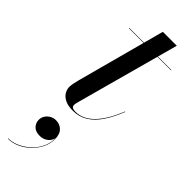

<svg xmlns="http://www.w3.org/2000/svg" viewBox="-292 -576 916 916"><g transform="rotate(45 166.0 -118.0)"><path d="M137.5 10Q104.5 10 84.2 0Q64 -10 54.5 -26Q45 -42 45 -59.5Q45 -68.5 48 -83.5Q51 -98.5 55 -113.5L175 -560H269L126.5 -38Q125 -33 123.5 -26.2Q122 -19.5 122 -12.5Q122 4.5 150 4.5Q173.5 4.5 196 -5.5Q218.5 -15.5 239.5 -36.2Q260.5 -57 279.8 -88.8Q299 -120.5 316 -163.5L318.5 -163Q296.5 -107 270.2 -68.5Q244 -30 211.2 -10Q178.5 10 137.5 10ZM48.5 -457.5V-460H332.5V-457.5ZM12.5 323.5V321Q42 321 72 306.8Q102 292.5 125.8 268.8Q149.5 245 162 214.5Q174.5 184 170.5 151.5H172Q172 168 163.2 180.5Q154.5 193 140.5 199.8Q126.5 206.5 110.5 206.5Q81.5 206.5 67.2 191.2Q53 176 53 155Q53 140 61 127.2Q69 114.5 82.8 106.5Q96.5 98.5 113 98.5Q139 98.5 156.2 115.5Q173.5 132.5 173.5 167Q173.5 197 159.8 225Q146 253 122.8 275.2Q99.5 297.5 71 310.5Q42.5 323.5 12.5 323.5Z"/></g></svg>

Font: Bodoni Moda 72pt Medium
Style: Italic
Weight: 500
Italic angle: -13°
Designer: Owen Earl
Foundry: indestructible type
Version: Version 2.004